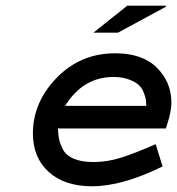

<svg xmlns="http://www.w3.org/2000/svg" viewBox="-20 -647 628 681"><path d="M532.2 -135.7 556.6 -56.6Q413.1 13.7 306.6 13.7Q209 13.7 152.8 -37.1Q96.7 -87.9 96.7 -173.8Q96.7 -284.2 181.2 -371.1Q265.6 -458 388.7 -458Q485.4 -458 536.6 -406.7Q587.9 -355.5 587.9 -283.2Q587.9 -252.9 574.2 -210L568.4 -191.4H185.5Q186.5 -169.9 189 -155.8Q191.4 -141.6 202.1 -119.1Q212.9 -96.7 240.7 -84.5Q268.6 -72.3 311.5 -72.3Q360.4 -72.3 409.7 -87.9Q459 -103.5 532.2 -135.7ZM210.9 -271.5H499Q498 -284.2 497.6 -291.5Q497.1 -298.8 490.7 -316.4Q484.4 -334 473.1 -344.7Q461.9 -355.5 438.5 -364.7Q415 -374 382.8 -374Q274.4 -374 210.9 -271.5ZM568.4 -623 398.4 -531.2H311.5L431.6 -627H568.4Z"/></svg>

Font: Thabit-Bold-Oblique
Style: Bold Oblique
Weight: 700
Designer: Regenerated by Nadim Shaikli
Foundry: MAK Alagha
Version: 0.01